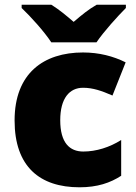

<svg xmlns="http://www.w3.org/2000/svg" viewBox="-20 -786 579 816"><path d="M198 -606H390C421 -652 481 -718 515 -752V-766H391C356 -746 328 -723 293 -693C258 -723 233 -744 198 -766H72V-752C110 -716 168 -652 198 -606ZM318 10C394 10 449 -9 495 -39V-191C446 -160 389 -142 334 -142C276 -142 236 -179 236 -275C236 -368 275 -413 333 -413C375 -413 412 -400 458 -380L514 -521C462 -547 401 -563 333 -563C166 -563 42 -475 42 -274C42 -77 150 10 318 10Z"/></svg>

Font: Noto Sans Malayalam Black
Style: Regular
Weight: 900
Designer: Jelle Bosma - Monotype Design Team
Foundry: Monotype Imaging Inc.
Version: Version 2.104